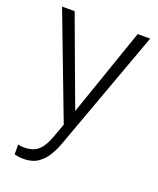

<svg xmlns="http://www.w3.org/2000/svg" viewBox="-138 -613 752 911"><g transform="rotate(20 238.0 -157.0)"><path d="M44.4 207V158.2Q56.2 161.6 74.2 161.6Q120.1 161.6 145.8 138.9Q171.4 116.2 189 67.4L215.3 -4.4L16.1 -528.3H79.6L244.1 -84L397.9 -528.3H460.9L237.3 85Q225.6 116.7 209.2 144Q192.9 171.4 167 190.9Q138.2 213.4 89.4 213.4Q63 213.4 44.4 207Z"/></g></svg>

Font: Mardoto Light
Style: Regular
Weight: 400
Designer: Christian Robertson, Vahan Hovhannisyan
Foundry: Google
Version: Version 1.000